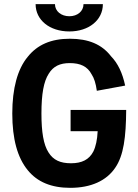

<svg xmlns="http://www.w3.org/2000/svg" viewBox="-20 -894 664 922"><path d="M313 -743C407 -743 474 -798 474 -874H381C381 -840 352 -816 313 -816C274 -816 244 -840 244 -874H151C151 -798 218 -743 313 -743ZM319 -366V-264H449C447 -223 440 -190 428 -166C408 -128 374 -110 321 -110C270 -110 236 -125 213 -162C189 -199 179 -260 179 -349C179 -443 190 -503 214 -540C236 -576 268 -591 315 -591C366 -591 400 -575 420 -537C432 -519 440 -494 445 -458L581 -483C568 -544 546 -590 513 -624C469 -681 405 -708 315 -708C225 -708 159 -679 113 -621C64 -562 39 -469 39 -349C39 -226 64 -137 113 -77C159 -20 227 8 317 8C417 8 491 -26 533 -88C574 -147 585 -236 586 -366Z"/></svg>

Font: Arthouse Owned
Style: Bold
Weight: 700
Designer: Jeremy Tribby
Foundry: Tribby Type
Version: Version 1.000;PS 001.000;hotconv 1.0.88;makeotf.lib2.5.64775